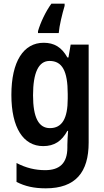

<svg xmlns="http://www.w3.org/2000/svg" viewBox="-20 -786 568 1046"><path d="M332 -754V-766H260C228 -722 200 -662 187 -616V-606H300C303 -645 319 -711 332 -754ZM218 -553C108 -553 42 -451 42 -269C42 -90 107 10 215 10C276 10 316 -17 347 -73H351C349 -48 347 -16 347 4V18C347 104 304 141 226 141C172 141 122 129 70 102V205C116 229 166 240 229 240C392 240 463 152 463 -9V-543H365L353 -473H347C316 -529 275 -553 218 -553ZM250 -454C319 -454 349 -399 349 -274V-249C349 -140 318 -88 252 -88C191 -88 160 -145 160 -267C160 -390 190 -454 250 -454Z"/></svg>

Font: Noto Sans Ethiopic Cond SemBd
Style: Regular
Weight: 600
Width: 3
Designer: Monotype Design Team
Foundry: Monotype Imaging Inc.
Version: Version 2.102